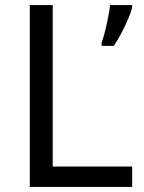

<svg xmlns="http://www.w3.org/2000/svg" viewBox="-20 -734 564 754"><path d="M97 0V-714H187V-80H499V0ZM499 -705Q495 -687 483.5 -660Q472 -633 457 -604.5Q442 -576 427 -554H379V-566Q386 -585 392.5 -611.5Q399 -638 404.5 -665.5Q410 -693 412 -714H499Z"/></svg>

Font: Noto Sans Avestan
Style: Regular
Weight: 400
Designer: Monotype Design Team
Foundry: Monotype Imaging Inc.
Version: Version 2.003; ttfautohint (v1.8.4.7-5d5b)